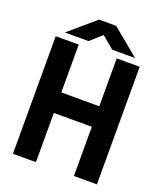

<svg xmlns="http://www.w3.org/2000/svg" viewBox="-156 -972 913 1074"><g transform="rotate(20 300.0 -435.0)"><path d="M413 -293H187V0H50V-700H187V-415H413V-700H550V0H413ZM509 -737H373L300 -798L232 -737H91L246 -870H348Z"/></g></svg>

Font: PT Mono
Style: Bold
Weight: 700
Monospace: yes
Designer: A.Korolkova, I.Chaeva
Foundry: ParaType Ltd
Version: Version 1.000 OFL